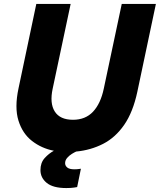

<svg xmlns="http://www.w3.org/2000/svg" viewBox="-20 -760 810 973"><path d="M316 193Q249 193 217 167Q185 141 185 102Q185 65 206 41.5Q227 18 253 4Q191 -8 142.5 -45.5Q94 -83 73.5 -149Q53 -215 74 -313L164 -740H338L247 -311Q231 -237 257.5 -195Q284 -153 350 -153Q413 -153 451.5 -194Q490 -235 506 -311L597 -740H770L676 -295Q654 -192 609.5 -127.5Q565 -63 502.5 -31Q440 1 366 8Q357 12 344 20Q331 28 320.5 40Q310 52 310 67Q310 80 321 89Q332 98 357 98Q369 98 379.5 96.5Q390 95 390 95L371 188Q371 188 356 190.5Q341 193 316 193Z"/></svg>

Font: Be Vietnam Pro ExtraBold
Style: Italic
Weight: 800
Italic angle: -12°
Designer: Lam Bao, Tony Le, Vietanh Nguyen
Foundry: Yellow Type Foundry
Version: Version 1.002; ttfautohint (v1.8.3)